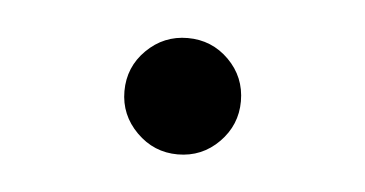

<svg xmlns="http://www.w3.org/2000/svg" viewBox="-26 -130 319 168"><g transform="rotate(5 134.0 -46.0)"><path d="M133.9 5.3Q112.9 5.3 97.8 -9.8Q82.7 -24.9 82.7 -45.8Q82.7 -67.1 97.8 -82Q112.9 -96.9 133.9 -96.9Q155.2 -96.9 170.1 -82Q185 -67.1 185 -45.8Q185 -24.9 170.1 -9.8Q155.2 5.3 133.9 5.3Z"/></g></svg>

Font: Inter UI Light
Style: Regular
Weight: 300
Designer: Rasmus Andersson
Foundry: rsms
Version: 3.2;8d6f07862